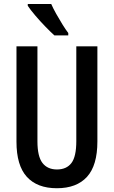

<svg xmlns="http://www.w3.org/2000/svg" viewBox="-20 -950 580 979"><path d="M476.6 -713.9V-229Q476.6 -106.4 423.6 -48.3Q370.6 9.8 270 9.8Q169.9 9.8 116.9 -48.3Q64 -106.4 64 -227.5V-713.9H170.9V-229.5Q170.9 -152.3 196.5 -119.1Q222.2 -85.9 270.5 -85.9Q319.3 -85.9 344.2 -118.7Q369.1 -151.4 369.1 -230.5V-713.9ZM241.2 -929.7Q251 -907.2 266.6 -879.4Q282.2 -851.6 298.6 -825.2Q314.9 -798.8 328.1 -781.7V-769.5H257.3Q238.8 -786.1 211.7 -814Q184.6 -841.8 159.7 -871.1Q134.8 -900.4 121.6 -920.4V-929.7Z"/></svg>

Font: Open Sans Condensed SemiBold
Style: Regular
Weight: 600
Width: 3
Designer: Monotype Design Team
Foundry: Monotype Imaging Inc.
Version: Version 3.000; ttfautohint (v1.8.4)